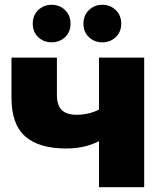

<svg xmlns="http://www.w3.org/2000/svg" viewBox="-20 -783 687 803"><path d="M407 -200Q379 -183 342 -172.5Q305 -162 256 -162Q143 -162 85.5 -212.5Q28 -263 28 -374V-542H218V-387Q218 -341 239 -322Q260 -303 300 -303Q331 -303 357.5 -310.5Q384 -318 406 -331ZM394 0V-542H583V0ZM408 -606Q375 -606 352 -627.5Q329 -649 329 -684Q329 -719 352 -741Q375 -763 408 -763Q441 -763 464 -741Q487 -719 487 -684Q487 -649 464 -627.5Q441 -606 408 -606ZM196 -606Q163 -606 140 -627.5Q117 -649 117 -684Q117 -719 140 -741Q163 -763 196 -763Q229 -763 252 -741Q275 -719 275 -684Q275 -649 252 -627.5Q229 -606 196 -606Z"/></svg>

Font: MOST Montserrat ExtraBold
Style: Regular
Weight: 800
Designer: Julieta Ulanovsky
Foundry: Julieta Ulanovsky
Version: Version 8.000;March 11, 2024;FontCreator 15.0.0.2926 64-bit